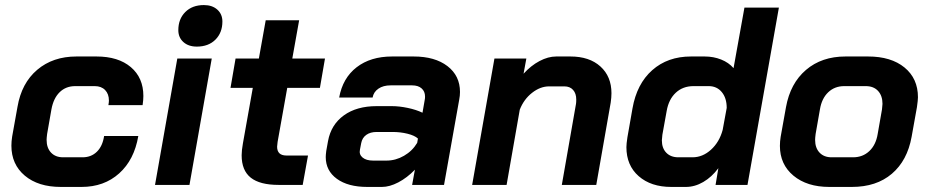

<svg xmlns="http://www.w3.org/2000/svg" viewBox="-20 -730 3668 758"><path d="M25 -155Q25 -172 28 -191L49 -308Q65 -402 127 -454.5Q189 -507 282 -507H361Q447 -507 496.5 -465Q546 -423 546 -351Q546 -335 543 -315H408Q410 -327 410 -333Q410 -359 395 -374.5Q380 -390 354 -390H277Q240 -390 215.5 -366Q191 -342 183 -298L166 -201Q164 -185 164 -178Q164 -146 181.5 -127.5Q199 -109 229 -109H306Q340 -109 362.5 -131Q385 -153 391 -193H526Q510 -99 450.5 -45.5Q391 8 302 8H220Q131 8 78 -36.5Q25 -81 25 -155Z M684 -611Q684 -655 711.5 -682.5Q739 -710 785 -710Q818 -710 838 -692Q858 -674 858 -645Q858 -601 830.5 -573.5Q803 -546 757 -546Q724 -546 704 -564Q684 -582 684 -611ZM680 -499H816L728 0H592Z M934 -117Q934 -136 939 -164L978 -383H890L910 -499H1002L1029 -650H1161L1134 -499H1263L1243 -383H1114L1076 -170Q1074 -156 1074 -151Q1074 -116 1111 -116H1196L1175 0H1080Q1006 0 970 -28.5Q934 -57 934 -117Z M1266 -110Q1266 -118 1268 -134L1275 -173Q1287 -238 1337.5 -274.5Q1388 -311 1467 -311H1527Q1556 -311 1589.5 -304Q1623 -297 1648 -285L1657 -337Q1658 -341 1658 -349Q1658 -369 1644.5 -381Q1631 -393 1607 -393H1522Q1493 -393 1474 -380Q1455 -367 1451 -345H1319Q1333 -422 1388 -464.5Q1443 -507 1528 -507H1613Q1697 -507 1746.5 -469Q1796 -431 1796 -367Q1796 -352 1793 -337L1733 0H1607L1618 -60Q1587 -28 1552.5 -10Q1518 8 1488 8H1430Q1354 8 1310 -24Q1266 -56 1266 -110ZM1506 -96Q1542 -96 1575 -115Q1608 -134 1627 -166L1630 -183Q1617 -195 1589 -202Q1561 -209 1529 -209H1467Q1442 -209 1426 -197.5Q1410 -186 1406 -165L1401 -139Q1397 -120 1411.5 -108Q1426 -96 1453 -96Z M1932 -499H2058L2047 -439Q2076 -471 2110 -489Q2144 -507 2176 -507H2232Q2307 -507 2350.5 -467.5Q2394 -428 2394 -362Q2394 -345 2391 -325L2334 0H2198L2254 -320Q2255 -326 2255 -337Q2255 -361 2242.5 -375Q2230 -389 2208 -389H2148Q2113 -389 2080.5 -363.5Q2048 -338 2032 -297L1980 0H1844Z M2453 -149Q2453 -162 2457 -188L2477 -302Q2494 -399 2555 -453Q2616 -507 2708 -507H2762Q2797 -507 2827 -495Q2857 -483 2876 -461L2919 -700H3055L2931 0H2805L2816 -66Q2790 -31 2756.5 -11.5Q2723 8 2688 8H2630Q2550 8 2501.5 -34.5Q2453 -77 2453 -149ZM2714 -109Q2754 -109 2787 -139Q2820 -169 2833 -217L2849 -304Q2849 -343 2829.5 -366.5Q2810 -390 2778 -390H2718Q2676 -390 2648 -364Q2620 -338 2612 -292L2595 -198Q2593 -182 2593 -176Q2593 -145 2610.5 -127Q2628 -109 2658 -109Z M3059 -154Q3059 -172 3062 -190L3083 -307Q3100 -401 3162 -454Q3224 -507 3318 -507H3407Q3498 -507 3551 -463.5Q3604 -420 3604 -346Q3604 -335 3600 -307L3579 -190Q3562 -96 3501 -44Q3440 8 3343 8H3254Q3166 8 3112.5 -36.5Q3059 -81 3059 -154ZM3348 -109Q3386 -109 3412 -133.5Q3438 -158 3445 -201L3462 -298Q3464 -314 3464 -320Q3464 -352 3446.5 -371Q3429 -390 3398 -390H3313Q3275 -390 3249.5 -365.5Q3224 -341 3217 -298L3200 -201Q3198 -185 3198 -178Q3198 -146 3215.5 -127.5Q3233 -109 3263 -109Z"/></svg>

Font: Bai Jamjuree
Style: Bold Italic
Weight: 700
Italic angle: -10°
Designer: Katatrad Aksorn Co.,Ltd.
Foundry: Cadson Demak Co.,Ltd.
Version: Version 1.000; ttfautohint (v1.6)